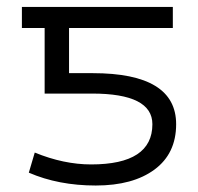

<svg xmlns="http://www.w3.org/2000/svg" viewBox="-20 -540 587 569"><path d="M44.9 -457V-519.5H492.2V-457H184.6V-323.2H254.9Q502 -323.2 502 -171.9Q502 -85 438 -37.6Q374 9.8 263.7 9.8Q153.3 9.8 65.4 -28.3L83 -87.9Q168.9 -52.7 250 -52.7Q431.6 -52.7 431.6 -171.9Q431.6 -262.7 252.9 -262.7H112.3V-457Z"/></svg>

Font: GenEi M Gothic v2 Regular
Style: Regular
Weight: 400
Version: Version 2.0